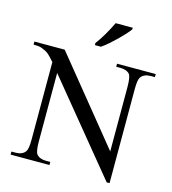

<svg xmlns="http://www.w3.org/2000/svg" viewBox="-147 -1040 1041 1160"><g transform="rotate(15 373.0 -459.5)"><path d="M-13.8 -696.9H175.9L600.5 -174.4V-575.9Q600.5 -639.5 587.2 -656.9Q568.2 -677.9 526.2 -677.9H503.1V-696.9H745.1V-677.9H720.5Q676.9 -677.9 657.9 -651.3Q646.2 -634.4 646.2 -575.9V11.8H628.2L168.2 -549.2V-121Q168.2 -56.9 182.1 -41Q201.5 -19 242.1 -19H267.2V0H24.1V-19H48.2Q93.3 -19 111.3 -45.6Q123.1 -62.6 123.1 -121V-605.1Q92.3 -640.5 77.4 -651.5Q62.6 -662.6 31.3 -673.8Q16.9 -677.9 -13.8 -677.9ZM344.6 -784.1Q355.9 -798.5 367.9 -816.9Q380 -835.4 391.5 -855.1Q403.1 -874.9 413.3 -894.6Q423.6 -914.4 431.8 -931.3H538.5V-921Q529.2 -907.7 511.3 -887.9Q493.3 -868.2 471.3 -846.7Q449.2 -825.1 426.2 -804.9Q403.1 -784.6 382.6 -770.8H344.6Z"/></g></svg>

Font: MM Jasmine
Style: Regular
Weight: 400
Designer: Khon Soe Zaw Thu
Version: Version 1.00 July 11, 2016, initial release